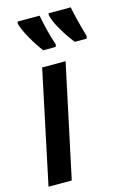

<svg xmlns="http://www.w3.org/2000/svg" viewBox="-125 -837 592 894"><g transform="rotate(-15 170.5 -390.0)"><path d="M195 -620 198 -632Q187 -663 176.5 -704.5Q166 -746 160 -780H54L52 -770Q59 -742 85 -696Q111 -650 135 -620ZM344 -620 347 -632Q321 -722 310 -780H203L202 -770Q209 -740 234.5 -696.5Q260 -653 287 -620ZM106 0 222 -544H109L-6 0Z"/></g></svg>

Font: Noto Sans Display Condensed
Style: Bold Italic
Weight: 700
Width: 3
Designer: Monotype Design team
Foundry: Monotype Imaging Inc.
Version: 1.000